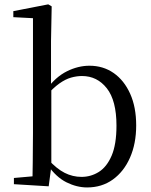

<svg xmlns="http://www.w3.org/2000/svg" viewBox="-20 -825 678 860"><path d="M42.3 0V-27.8L125.7 -35.2Q126.7 -63.6 126.7 -98.1Q126.7 -132.5 127.2 -166.9Q127.7 -201.3 127.7 -228.5V-743.5L39.7 -748.1V-775.1L196.1 -805.5L211.5 -796.5L208.5 -641V-437.1L209.9 -427.1V-81.2V-79.9L198.1 9.5ZM370.2 14.6Q324.1 14.6 277.7 -8.4Q231.3 -31.5 193.2 -86.3H182.2L195.3 -111.1Q233.7 -68.9 269.6 -50.8Q305.4 -32.7 345.1 -32.7Q387.2 -32.7 422.8 -55Q458.4 -77.4 480.1 -127.9Q501.7 -178.5 501.7 -262.4Q501.7 -374.7 458.4 -429.6Q415.1 -484.5 347.3 -484.5Q323.5 -484.5 298.2 -477.4Q272.9 -470.2 245.7 -450.9Q218.6 -431.5 186.2 -395.4L175.4 -424.4H188.1Q229.3 -480.6 279.6 -505.6Q329.8 -530.6 380.7 -530.6Q442.1 -530.6 488.9 -498Q535.8 -465.4 562.9 -405.4Q590 -345.3 590 -263.2Q590 -181.9 562.4 -119.1Q534.8 -56.3 485.4 -20.8Q436.1 14.6 370.2 14.6Z"/></svg>

Font: Noto Serif SC ExtraLight
Style: Regular
Weight: 200
Designer: Ryoko NISHIZUKA 西塚涼子 (kana & ideographs); Frank Grießhammer (Latin, Greek & Cyrillic); Wenlong ZHANG 张文龙 (bopomofo); San
Foundry: Adobe
Version: Version 2.002-H1;hotconv 1.1.0;makeotfexe 2.6.0